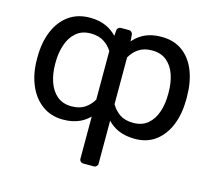

<svg xmlns="http://www.w3.org/2000/svg" viewBox="-105 -667 1113 998"><g transform="rotate(15 451.5 -167.5)"><path d="M402 182.5V-44Q378.9 -21 350.5 -7.8Q311.8 9.9 261.4 9.9Q195.7 9.9 148.1 -25.2Q100.1 -60.7 75.3 -121.1Q49.7 -181.8 49.7 -258.5V-268.5Q49.7 -348.4 74.9 -409.4Q100.1 -470.2 147.4 -504.3Q195 -538.4 261.4 -538.4Q311.8 -538.4 350.5 -520.6Q383.2 -505.3 406.6 -479.8L409.1 -509.2Q409.4 -517.4 415.5 -522.9Q421.5 -528.4 429.7 -528.4H472.7Q480.8 -528.4 486.7 -522.9Q492.5 -517.4 493.3 -509.2L496.1 -473.7Q512.1 -492.9 533 -507.1Q578.5 -538.4 646.3 -538.4Q714.1 -538.4 759.9 -504.3Q806.5 -469.8 829.9 -409.4Q853.7 -349.1 853.7 -268.5V-258.5Q853.7 -181.5 829.9 -121.1Q806.1 -60.7 759.9 -25.2Q713.8 9.9 647.7 9.9Q596.9 9.9 557.9 -7.1Q524.5 -22 500 -48.3V182.5Q500 191.1 494 197.1Q487.9 203.1 479.4 203.1H422.9Q414.1 203.1 408 197.1Q402 191.1 402 182.5ZM162.3 -164.1Q177.6 -120 207.4 -94.5Q238.6 -68.2 285.5 -68.2Q329.9 -68.2 358.3 -87.7Q385.3 -106.5 402 -135.3V-396.7Q385.3 -423.3 360.1 -440Q330.3 -460.2 286.9 -460.2Q238.6 -460.2 208.1 -433.6Q176.8 -406.6 162.6 -363.3Q147.7 -319.6 147.7 -268.5V-258.5Q147.7 -207.7 162.3 -164.1ZM501.4 -134.9Q518.1 -105.8 546.5 -86.6Q574.6 -68.2 617.9 -68.2Q666.2 -68.2 696.7 -94.5Q726.9 -120.4 741.5 -164.1Q755.7 -206.7 755.7 -258.5V-268.5Q755.7 -320 741.5 -362.6Q727.3 -404.8 696.4 -431.5Q665.8 -457.4 616.5 -457.4Q573.5 -457.4 545.1 -437.9Q517.4 -419.7 500 -388.5V-137.4Q500.4 -137.1 501.4 -134.9Z"/></g></svg>

Font: DeltaSans
Style: Regular
Weight: 400
Designer: Rasmus Andersson
Foundry: rsms
Version: Version 3.012